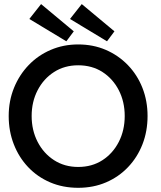

<svg xmlns="http://www.w3.org/2000/svg" viewBox="-20 -884 768 916"><path d="M131 -330.5Q131 -262.5 159.5 -207.2Q188 -152 238 -119.8Q288 -87.5 353 -87.5Q419 -87.5 468.8 -119.8Q518.5 -152 546.8 -207.2Q575 -262.5 575 -330.5Q575 -398.5 546.8 -453.5Q518.5 -508.5 468.8 -540.5Q419 -572.5 353 -572.5Q288 -572.5 238 -540.5Q188 -508.5 159.5 -453.5Q131 -398.5 131 -330.5ZM21.5 -330.5Q21.5 -402.5 46.8 -464.8Q72 -527 116.8 -573.5Q161.5 -620 222 -646Q282.5 -672 353 -672Q424.5 -672 484.8 -646Q545 -620 590 -573.5Q635 -527 659.5 -464.8Q684 -402.5 684 -330.5Q684 -258 659.8 -195.8Q635.5 -133.5 591 -86.8Q546.5 -40 486 -14Q425.5 12 353 12Q280 12 219.2 -14Q158.5 -40 114.2 -86.8Q70 -133.5 45.8 -195.8Q21.5 -258 21.5 -330.5ZM490.5 -687 314 -793.5 370 -864.5 526 -734.5ZM296.5 -687 120 -793.5 176 -864.5 332 -734.5Z"/></svg>

Font: League Spartan Thin Medium
Style: Regular
Weight: 500
Version: Version 2.002